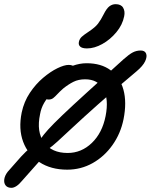

<svg xmlns="http://www.w3.org/2000/svg" viewBox="-41 -801 722 920"><path d="M281 12Q203 12 148 -24Q93 -60 70 -121.5Q47 -183 63 -262Q74 -314 102 -356Q130 -398 165.5 -428Q201 -458 234 -474Q267 -490 288 -490Q298 -490 306 -487Q314 -484 318.5 -477.5Q323 -471 320 -460Q315 -440 304 -425Q293 -410 264 -395Q231 -377 208 -355Q185 -333 170.5 -308Q156 -283 151 -254Q133 -169 170 -118.5Q207 -68 283 -68Q349 -68 399 -116Q449 -164 465 -245Q481 -326 454.5 -373.5Q428 -421 367 -421Q335 -421 311 -409Q287 -397 262 -377Q244 -361 233.5 -349.5Q223 -338 214 -331Q205 -324 192 -324Q179 -324 172.5 -333Q166 -342 169 -361Q174 -384 193.5 -408Q213 -432 242.5 -452.5Q272 -473 306.5 -485.5Q341 -498 374 -498Q444 -498 489 -464.5Q534 -431 550.5 -371Q567 -311 551 -230Q537 -161 498 -106Q459 -51 403 -19.5Q347 12 281 12ZM165 -78Q153 -78 146.5 -85.5Q140 -93 142 -104Q145 -119 155 -136Q165 -153 189.5 -180Q214 -207 258.5 -249.5Q303 -292 374.5 -357Q446 -422 551 -517Q578 -541 595.5 -550Q613 -559 633 -559Q653 -559 659 -544.5Q665 -530 654.5 -507.5Q644 -485 613 -459Q502 -366 428.5 -300.5Q355 -235 308.5 -191.5Q262 -148 235 -123.5Q208 -99 192.5 -88.5Q177 -78 165 -78ZM14 99Q-5 99 -14 87.5Q-23 76 -20.5 58Q-18 40 -4 22Q35 -23 60 -50.5Q85 -78 102.5 -90Q120 -102 134 -102Q154 -102 164 -92Q174 -82 170 -60Q168 -52 155 -36.5Q142 -21 119 4Q96 29 64 66Q51 82 38 90.5Q25 99 14 99ZM376 -569Q353 -569 343.5 -577.5Q334 -586 337 -600Q340 -615 351 -625Q362 -635 385 -650Q415 -670 428.5 -687.5Q442 -705 456 -733Q470 -761 483.5 -771Q497 -781 513 -781Q539 -781 549 -764Q559 -747 554 -723Q546 -682 516.5 -646.5Q487 -611 449 -590Q411 -569 376 -569Z"/></svg>

Font: Shantell Sans
Style: Italic
Weight: 400
Italic angle: -11°
Designer: Stephen Nixon, Anya Danilova, Shantell Martin
Foundry: Arrow Type
Version: Version 1.011;[c5ecc13dd]